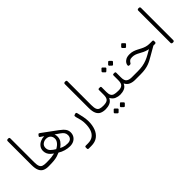

<svg xmlns="http://www.w3.org/2000/svg" viewBox="80 -1744 2983 2983"><g transform="rotate(-45 1572.0 -252.5)"><path d="M280 0H277Q224 0 185.5 -17.5Q147 -35 126 -79.5Q105 -124 105 -205V-725Q105 -736 111 -743Q117 -750 131 -750H142Q155 -750 160 -743.5Q165 -737 165 -727V-205Q165 -144 178 -114Q191 -84 219 -74.5Q247 -65 290 -65H295Q310 -65 310 -50V-30Q310 0 280 0Z M735 15Q686 15 634 0Q582 -15 538 -43Q504 -28 472 -18.5Q440 -9 396 -4.5Q352 0 280 0Q265 0 265 -15V-35Q265 -65 295 -65Q367 -65 408 -70Q449 -75 479 -82Q458 -96 436.5 -116Q415 -136 400.5 -164Q386 -192 385 -229Q385 -277 410.5 -311Q436 -345 476.5 -363Q517 -381 560 -381Q571 -381 583 -379Q595 -377 603 -373L600 -355L505 -419Q499 -424 498 -430.5Q497 -437 502 -444L516 -461Q524 -472 532 -470Q540 -468 547 -463L789 -285Q846 -243 870.5 -208.5Q895 -174 895 -131Q895 -89 875.5 -56Q856 -23 820 -4Q784 15 735 15ZM551 -106Q601 -133 627 -166.5Q653 -200 653 -234Q653 -279 626 -305.5Q599 -332 551 -332Q511 -332 478.5 -307Q446 -282 446 -237Q446 -191 476 -161.5Q506 -132 551 -106ZM741 -42Q787 -42 811 -66Q835 -90 835 -130Q835 -162 819.5 -186Q804 -210 770 -233L661 -309L678 -320Q689 -301 696.5 -278.5Q704 -256 704 -231Q704 -182 680.5 -147Q657 -112 607 -74Q631 -63 649.5 -56Q668 -49 689.5 -45.5Q711 -42 741 -42Z M914 245Q904 245 899 239.5Q894 234 894 223V200Q894 190 899.5 185Q905 180 916 180H961Q1031 180 1073 148.5Q1115 117 1133.5 62Q1152 7 1152 -65Q1152 -117 1142.5 -156Q1133 -195 1119 -243Q1115 -259 1116.5 -268Q1118 -277 1131 -281L1152 -287Q1162 -290 1168.5 -285Q1175 -280 1180 -258Q1193 -208 1203 -153Q1213 -98 1213 -54Q1213 28 1188 96Q1163 164 1109.5 204.5Q1056 245 970 245Z M1535 0H1532Q1479 0 1440.5 -17.5Q1402 -35 1381 -79.5Q1360 -124 1360 -205V-725Q1360 -736 1366 -743Q1372 -750 1386 -750H1397Q1410 -750 1415 -743.5Q1420 -737 1420 -727V-205Q1420 -144 1433 -114Q1446 -84 1474 -74.5Q1502 -65 1545 -65H1550Q1565 -65 1565 -50V-30Q1565 0 1535 0Z M1535 0Q1520 0 1520 -16V-35Q1520 -65 1550 -65Q1616 -65 1643 -90Q1670 -115 1670 -182V-285Q1670 -305 1690 -305H1710Q1730 -305 1730 -285V-182Q1730 -135 1744 -109.5Q1758 -84 1788.5 -74.5Q1819 -65 1870 -65Q1885 -65 1885 -50V-30Q1885 0 1855 0Q1809 0 1766 -18Q1723 -36 1696 -87Q1672 -36 1628 -18Q1584 0 1535 0ZM1639 176Q1635 180 1629 179.5Q1623 179 1618 175L1586 143Q1582 139 1582 132.5Q1582 126 1586 122L1618 90Q1623 85 1628.5 85Q1634 85 1639 90L1671 122Q1676 126 1676.5 132.5Q1677 139 1672 144ZM1776 176Q1772 180 1766 179.5Q1760 179 1755 175L1722 143Q1718 139 1718 132.5Q1718 126 1722 122L1755 90Q1760 85 1765.5 85Q1771 85 1775 90L1807 122Q1812 126 1812.5 132.5Q1813 139 1808 144Z M1855 0Q1840 0 1840 -16V-35Q1840 -65 1870 -65H1885Q1934 -65 1962 -89Q1990 -113 1990 -182V-285Q1990 -305 2010 -305H2030Q2050 -305 2050 -285V-182Q2050 -112 2081.5 -88.5Q2113 -65 2169 -65H2190Q2205 -65 2205 -50V-30Q2205 0 2175 0Q2126 0 2083 -18Q2040 -36 2013 -87Q1991 -36 1947.5 -18Q1904 0 1855 0ZM1955 -409Q1951 -405 1945 -405Q1939 -405 1934 -410L1903 -442Q1899 -447 1899 -452.5Q1899 -458 1903 -463L1934 -495Q1939 -500 1945 -500Q1951 -500 1955 -495L1987 -463Q1992 -459 1992.5 -452.5Q1993 -446 1988 -441ZM2102 -409Q2098 -404 2092 -405Q2086 -406 2081 -410L2048 -442Q2044 -446 2044 -452.5Q2044 -459 2048 -463L2081 -495Q2086 -500 2091 -500Q2096 -500 2101 -495L2133 -463Q2138 -459 2138 -452.5Q2138 -446 2133 -441Z M2175 0Q2160 0 2160 -15V-35Q2160 -65 2190 -65H2302Q2361 -65 2410 -73.5Q2459 -82 2502.5 -99Q2546 -116 2590 -141L2693 -200L2761 -179L2608 -91Q2577 -73 2547.5 -57Q2518 -41 2483 -28Q2448 -15 2402.5 -7.5Q2357 0 2295 0ZM2746 -176V-179Q2691 -179 2650 -189.5Q2609 -200 2577 -215.5Q2545 -231 2517 -247Q2489 -263 2460 -273.5Q2431 -284 2395 -284Q2358 -284 2341 -270.5Q2324 -257 2314 -240Q2310 -232 2305 -227.5Q2300 -223 2288 -223H2276Q2255 -223 2255 -243Q2255 -261 2268.5 -284.5Q2282 -308 2314 -326Q2346 -344 2399 -344Q2439 -344 2472 -333.5Q2505 -323 2535 -307.5Q2565 -292 2595.5 -276Q2626 -260 2661 -249.5Q2696 -239 2740 -239H2792Q2806 -239 2810 -233.5Q2814 -228 2814 -214V-198Q2814 -188 2808 -182Q2802 -176 2791 -176ZM2439 -460Q2435 -456 2429 -456.5Q2423 -457 2418 -461L2386 -493Q2382 -498 2382 -504Q2382 -510 2386 -514L2418 -546Q2423 -551 2428.5 -551Q2434 -551 2438 -546L2470 -514Q2482 -503 2471 -492Z M2997 5Q2987 5 2980.5 -1.5Q2974 -8 2974 -18V-727Q2974 -737 2980.5 -743.5Q2987 -750 2997 -750H3011Q3022 -750 3028 -743.5Q3034 -737 3034 -727V-18Q3034 -8 3028 -1.5Q3022 5 3011 5Z"/></g></svg>

Font: Rubik Light
Style: Italic
Weight: 300
Italic angle: -12°
Designer: Hubert and Fischer
Foundry: Hubert and Fischer
Version: Version 2.300;gftools[0.9.30]